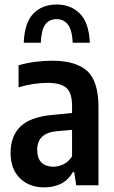

<svg xmlns="http://www.w3.org/2000/svg" viewBox="-20 -824 508 854"><path d="M177 9.5Q110.5 9.5 68.8 -31.2Q27 -72 27 -144Q27 -220 72.5 -262.8Q118 -305.5 220.5 -313.5L300.5 -321.5V-353Q300.5 -412 274.5 -433.8Q248.5 -455.5 190 -455.5Q162.5 -455.5 128.8 -450.5Q95 -445.5 62.5 -435.5V-533.5Q95.5 -543.5 135.8 -548.8Q176 -554 212 -554Q317 -554 367.5 -508.5Q418 -463 418 -347.5V0H319L310 -58.5H304Q283.5 -22.5 250.5 -6.5Q217.5 9.5 177 9.5ZM145.5 -157.5Q145.5 -119 164.8 -100.8Q184 -82.5 217 -82.5Q237.5 -82.5 259.8 -92Q282 -101.5 300.5 -128V-246.5L233 -240.5Q145.5 -232.5 145.5 -157.5ZM85.5 -634Q89.5 -724 128.8 -764Q168 -804 232 -804Q294.5 -804 335 -763.8Q375.5 -723.5 379.5 -634H303.5Q300.5 -691.5 281.8 -715.2Q263 -739 232 -739Q199 -739 181.5 -715.2Q164 -691.5 161.5 -634Z"/></svg>

Font: Encode Sans Cnd SmBold
Style: Regular
Weight: 600
Width: 3
Designer: Multiple Designers
Foundry: Impallari Type
Version: Version 3.002; ttfautohint (v1.8.3) -l 8 -r 50 -G 200 -x 14 